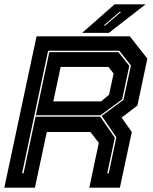

<svg xmlns="http://www.w3.org/2000/svg" viewBox="-32 -868 706 888"><path d="M-12 0 137 -700H568.5L649.5 -597L603.5 -380L530.5 -324L577.5 -257.5L522.5 0H381L425 -207.5L386 -257.5H184.5L129.5 0ZM70 -66.5H77L132.5 -328.5H431.5L499 -231L464 -66.5H471L506 -233L438.5 -332L539 -406L573.5 -565.5L519.5 -633.5H190.5ZM214.5 -399H435.5L472.5 -430L493.5 -528L469.5 -558.5H248.5ZM134 -335 196 -627H515.5L566 -563.5L533 -408.5L433 -335ZM348 -716 498 -848H641.5L471.5 -716ZM447.5 -750H454.5L528.5 -813H521Z"/></svg>

Font: Tourney ExtraBold
Style: Italic
Weight: 800
Italic angle: -12°
Version: Version 1.015